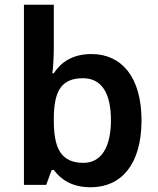

<svg xmlns="http://www.w3.org/2000/svg" viewBox="-20 -780 666 810"><path d="M207 -580V-760H81V0H175L198 -63H207C236 -24 282 10 363 10C491 10 577 -86 577 -272C577 -456 492 -552 366 -552C285 -552 236 -516 207 -471H201C204 -493 207 -537 207 -580ZM330 -450C406 -450 448 -391 448 -273C448 -157 406 -93 332 -93C236 -93 207 -156 207 -272V-283C208 -396 239 -450 330 -450Z"/></svg>

Font: Noto Sans Gurmukhi SemiBold
Style: Regular
Weight: 600
Designer: Jelle Bosma - Monotype Design Team
Foundry: Monotype Imaging Inc.
Version: Version 2.004